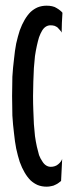

<svg xmlns="http://www.w3.org/2000/svg" viewBox="-20 -664 256 689"><path d="M204.1 -618.2Q204.1 -618.2 204.1 -618.2Q204.1 -618.2 204.1 -618.2Q201.2 -622.1 196.3 -626Q190.4 -630.9 183.6 -634.8Q176.8 -639.6 167 -641.6Q158.2 -643.6 147.5 -643.6Q147.5 -643.6 147.5 -643.6Q147.5 -643.6 147.5 -643.6Q129.9 -643.6 115.2 -637.7Q101.6 -631.8 89.8 -621.1Q78.1 -609.4 68.4 -592.8Q58.6 -576.2 50.8 -554.7Q43.9 -533.2 38.1 -507.8Q33.2 -482.4 30.3 -452.1Q26.4 -421.9 24.4 -388.7Q23.4 -355.5 23.4 -319.3Q23.4 -319.3 23.4 -319.3Q23.4 -319.3 23.4 -319.3Q23.4 -282.2 24.4 -249Q26.4 -215.8 30.3 -185.5Q33.2 -156.2 38.1 -130.9Q43.9 -104.5 50.8 -83Q58.6 -61.5 68.4 -44.9Q78.1 -28.3 89.8 -16.6Q101.6 -5.9 115.2 0Q129.9 5.9 147.5 5.9Q147.5 5.9 147.5 5.9Q147.5 5.9 147.5 5.9Q156.2 5.9 164.1 3.9Q171.9 2.9 178.7 -1Q185.5 -3.9 190.4 -7.8Q196.3 -11.7 199.2 -14.6Q199.2 -14.6 201.2 -54.7Q203.1 -93.8 203.1 -93.8Q203.1 -93.8 203.1 -93.8Q203.1 -93.8 203.1 -93.8Q201.2 -87.9 197.3 -83Q193.4 -78.1 188.5 -74.2Q182.6 -69.3 175.8 -67.4Q169.9 -65.4 162.1 -65.4Q162.1 -65.4 162.1 -65.4Q162.1 -65.4 162.1 -65.4Q153.3 -65.4 145.5 -70.3Q137.7 -75.2 131.8 -85Q125 -94.7 120.1 -107.4Q116.2 -121.1 112.3 -137.7Q108.4 -155.3 105.5 -175.8Q103.5 -195.3 101.6 -218.8Q100.6 -242.2 99.6 -267.6Q98.6 -292 98.6 -319.3Q98.6 -319.3 98.6 -319.3Q98.6 -319.3 98.6 -319.3Q98.6 -345.7 99.6 -371.1Q100.6 -396.5 101.6 -419.9Q103.5 -443.4 105.5 -462.9Q108.4 -482.4 112.3 -500Q116.2 -517.6 120.1 -530.3Q125 -543.9 130.9 -553.7Q136.7 -563.5 144.5 -568.4Q152.3 -573.2 161.1 -573.2Q161.1 -573.2 161.1 -573.2Q161.1 -573.2 161.1 -573.2Q168.9 -573.2 175.8 -571.3Q182.6 -568.4 186.5 -565.4Q191.4 -560.5 195.3 -555.7Q199.2 -551.8 201.2 -546.9Q201.2 -546.9 202.1 -582Q204.1 -618.2 204.1 -618.2Z"/></svg>

Font: AgendaMediumCondGoodkids
Style: AgendaMediumCondGoodkids
Weight: 500
Designer: ""
Version: ""